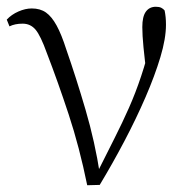

<svg xmlns="http://www.w3.org/2000/svg" viewBox="-20 -542 565 568"><path d="M238 6Q215 -107 183 -204Q151 -301 119 -384Q100 -437 85 -454.5Q70 -472 47 -472Q24 -472 8 -464L0 -484Q14 -499 34.5 -508Q55 -517 74 -517Q99 -517 116 -505Q133 -493 147.5 -466.5Q162 -440 176 -396Q205 -313 233 -217.5Q261 -122 276 -24H263L269 -34Q296 -88 319 -133.5Q342 -179 361.5 -223Q381 -267 397.5 -316.5Q414 -366 429 -427L415 -311Q408 -366 404.5 -402Q401 -438 401 -462Q401 -493 411.5 -507.5Q422 -522 441 -522Q451 -522 457 -519Q463 -516 467 -511Q469 -501 470 -491Q471 -481 471 -469Q471 -428 454.5 -373Q438 -318 410.5 -254.5Q383 -191 348 -124.5Q313 -58 275 5Z"/></svg>

Font: Noto Serif JP
Style: Regular
Weight: 200
Designer: Ryoko NISHIZUKA 西塚涼子 (kana & ideographs); Frank Grießhammer (Latin, Greek & Cyrillic); Wenlong ZHANG 张文龙 (bopomofo); San
Foundry: Adobe
Version: Version 2.001;hotconv 1.1.0;makeotfexe 2.6.0